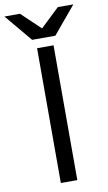

<svg xmlns="http://www.w3.org/2000/svg" viewBox="-172 -962 567 1010"><g transform="rotate(-10 112.0 -457.0)"><path d="M68 -720H156V0H68ZM-72 -914H11L112 -818L213 -914H296L174 -768H50Z"/></g></svg>

Font: Aspekta 400
Style: Regular
Weight: 400
Designer: Ivo Dolenc
Version: Version 2.000